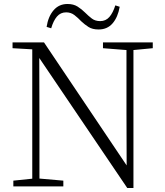

<svg xmlns="http://www.w3.org/2000/svg" viewBox="-20 -936 828 964"><path d="M214 -801Q222 -853 249 -884.5Q276 -916 319 -916Q349 -916 369.5 -903Q390 -890 407 -873Q424 -856 441 -843Q458 -830 483 -830Q511 -830 529 -850.5Q547 -871 559 -909L581 -902Q572 -850 545.5 -819Q519 -788 475 -788Q444 -788 424.5 -800.5Q405 -813 388 -829Q372 -846 354 -860Q336 -874 312 -874Q284 -874 266 -853Q248 -832 237 -794ZM47 0V-29L153 -40H172L298 -29V0ZM142 0V-701H177L178 -343V0ZM497 -694V-723H747V-694L642 -684H624ZM619 8 169 -657 167 -658 147 -688 43 -694V-723H201L633 -80L616 -74L615 -373V-723H650V8Z"/></svg>

Font: Noto Serif KR ExtraLight
Style: Regular
Weight: 200
Designer: Ryoko NISHIZUKA 西塚涼子 (kana & ideographs); Frank Grießhammer (Latin, Greek & Cyrillic); Wenlong ZHANG 张文龙 (bopomofo); San
Foundry: Adobe
Version: Version 2.002-H1;hotconv 1.1.0;makeotfexe 2.6.0